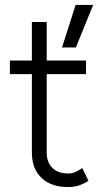

<svg xmlns="http://www.w3.org/2000/svg" viewBox="-20 -745 417 777"><path d="M109 -128V-656H169V-128Q169 -88 192 -65.5Q215 -43 256 -43Q269 -43 280.5 -47Q292 -51 313 -65L338 -13Q313 2 294.5 7Q276 12 256 12Q187 12 148 -25Q109 -62 109 -128ZM20 -500H328V-445H20ZM286 -725H357L287 -553H231Z"/></svg>

Font: Oak Sans Light
Style: Regular
Weight: 400
Designer: Erik Kennedy, Walven
Foundry: Erik Kennedy, Walven
Version: Version 1.100;Glyphs 3.1.2 (3151)